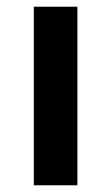

<svg xmlns="http://www.w3.org/2000/svg" viewBox="-20 -553 331 573"><path d="M81 -533H211V0H81Z"/></svg>

Font: Alexandria Medium
Style: Regular
Weight: 500
Designer: Mohamed Gaber
Foundry: Kief Type Foundry
Version: Version 5.100